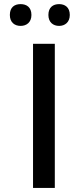

<svg xmlns="http://www.w3.org/2000/svg" viewBox="-20 -931 394 951"><path d="M28.8 -856.9C28.8 -820.3 52.2 -802.7 82 -802.7C111.3 -802.7 135.7 -820.3 135.7 -856.9C135.7 -895.5 111.3 -910.6 82 -910.6C52.2 -910.6 28.8 -895.5 28.8 -856.9ZM219.7 -856.9C219.7 -820.3 243.7 -802.7 272.9 -802.7C300.8 -802.7 325.7 -820.3 325.7 -856.9C325.7 -895.5 300.8 -910.6 272.9 -910.6C243.7 -910.6 219.7 -895.5 219.7 -856.9ZM251.5 -713.9H143.6V0H251.5Z"/></svg>

Font: Noto Reveo Sans
Style: Regular
Weight: 500
Designer: Monotype Design Team
Foundry: Monotype Imaging Inc.
Version: Version 2.007